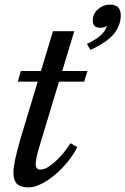

<svg xmlns="http://www.w3.org/2000/svg" viewBox="-20 -800 542 830"><path d="M235 -447 152 -172Q135 -118 134 -90Q134 -81 138.5 -74Q143 -67 154 -67Q172 -67 192 -80.5Q212 -94 230.5 -112.5Q249 -131 263.5 -150.5Q278 -170 285 -181L314 -164Q297 -130 271 -98.5Q245 -67 216 -43Q187 -19 157.5 -4.5Q128 10 104 10Q69 10 53.5 -5Q38 -20 38 -55Q38 -75 45 -108.5Q52 -142 69 -202L143 -447H57L70 -493H157L209 -665H301L249 -493H358L344 -447ZM356 -610Q395 -629 415.5 -647.5Q436 -666 442 -688Q431 -680 414 -680Q381 -680 381 -711Q381 -740 403.5 -760Q426 -780 456 -780Q502 -780 502 -733Q502 -691 473 -654.5Q444 -618 371 -584Z"/></svg>

Font: SVN-Libre Baskerville
Style: Italic
Weight: 400
Italic angle: -14°
Designer: Pablo Impallari, Rodrigo Fuenzalida
Foundry: Pablo Impallari, Rodrigo Fuenzalida
Version: Version 1.000; ttfautohint (v1.8.4)